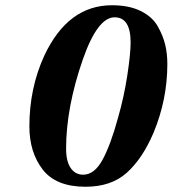

<svg xmlns="http://www.w3.org/2000/svg" viewBox="-20 -700 658 732"><path d="M92 -218Q92 -364 149 -488Q239 -680 407 -680Q472 -680 516.5 -658Q561 -636 581.5 -599.5Q602 -563 610 -529Q618 -495 618 -456Q618 -320 565 -193Q523 -95 463.5 -41.5Q404 12 306 12Q193 12 142.5 -54Q92 -120 92 -218ZM232 -133Q232 -85 249.5 -59.5Q267 -34 297 -34Q340 -34 371 -91Q402 -148 430 -251Q453 -331 465.5 -413.5Q478 -496 478 -538Q478 -634 417 -634Q352 -634 296 -474Q232 -290 232 -133Z"/></svg>

Font: Lingua Franca
Style: Bold Italic
Weight: 700
Italic angle: -13°
Version: Version 1.19